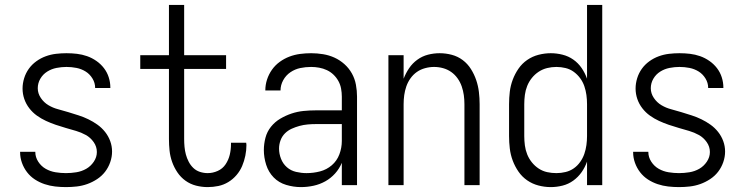

<svg xmlns="http://www.w3.org/2000/svg" viewBox="-20 -755 3040 783"><path d="M249 8Q271 8 293 5.5Q315 3 336 -4.5Q357 -12 376 -24.5Q395 -37 408.5 -54.5Q422 -72 429.5 -93.5Q437 -115 437 -137Q437 -159 429.5 -179.5Q422 -200 408.5 -217Q395 -234 377.5 -246.5Q360 -259 340.5 -268.5Q321 -278 300.5 -284.5Q280 -291 259 -297.5Q238 -304 217 -309.5Q196 -315 177.5 -326Q159 -337 146.5 -355.5Q134 -374 134 -395Q134 -416 144.5 -434Q155 -452 172.5 -463Q190 -474 210.5 -478Q231 -482 251 -482Q272 -482 292 -478Q312 -474 329 -463.5Q346 -453 357 -435Q368 -417 368 -397Q368 -397 368 -396.5Q368 -396 368 -396H430Q430 -396 430 -396.5Q430 -397 430 -398Q430 -419 423.5 -439.5Q417 -460 404 -477Q391 -494 373 -506.5Q355 -519 335 -526Q315 -533 294 -535.5Q273 -538 251 -538Q230 -538 208.5 -535.5Q187 -533 166.5 -525.5Q146 -518 128 -505Q110 -492 97.5 -474.5Q85 -457 78.5 -436Q72 -415 72 -394Q72 -372 79 -351.5Q86 -331 99.5 -313.5Q113 -296 130.5 -283.5Q148 -271 167.5 -262Q187 -253 207.5 -246Q228 -239 249 -233Q270 -227 290.5 -221Q311 -215 330 -204.5Q349 -194 362 -175.5Q375 -157 375 -135Q375 -114 362.5 -95.5Q350 -77 331.5 -66.5Q313 -56 291.5 -52.5Q270 -49 249 -49Q228 -49 206.5 -52.5Q185 -56 166.5 -66.5Q148 -77 136 -95.5Q124 -114 124 -135Q124 -135 124 -135.5Q124 -136 124 -136H62Q62 -135 62 -134.5Q62 -134 62 -134Q62 -112 69.5 -91Q77 -70 90.5 -52.5Q104 -35 122.5 -23Q141 -11 162 -4Q183 3 205 5.5Q227 8 249 8Z M827 8Q849 8 870.5 3.5Q892 -1 911 -12.5Q930 -24 944.5 -41Q959 -58 967.5 -78Q976 -98 980.5 -120Q985 -142 985 -164Q985 -166 984.5 -168.5Q984 -171 984 -173H922Q922 -172 922 -170Q922 -168 922 -167Q922 -145 917 -124Q912 -103 900 -85Q888 -67 868 -58Q848 -49 827 -49Q811 -49 795.5 -54Q780 -59 768.5 -70Q757 -81 749.5 -95.5Q742 -110 738 -125Q734 -140 732.5 -156Q731 -172 731 -188V-474H902V-530H731V-735H669V-530H552V-474H669V-188Q669 -164 671.5 -140.5Q674 -117 682 -94.5Q690 -72 703.5 -52Q717 -32 736.5 -18Q756 -4 779.5 2Q803 8 827 8Z M1207 8Q1233 8 1258.5 2.5Q1284 -3 1306.5 -15.5Q1329 -28 1346.5 -47.5Q1364 -67 1374 -91V0H1436V-361Q1436 -385 1431.5 -409.5Q1427 -434 1415 -455.5Q1403 -477 1384.5 -493.5Q1366 -510 1344 -520Q1322 -530 1297.5 -534Q1273 -538 1249 -538Q1226 -538 1203.5 -535Q1181 -532 1160 -524Q1139 -516 1120.5 -502.5Q1102 -489 1089 -470.5Q1076 -452 1069 -430.5Q1062 -409 1062 -386H1124Q1124 -408 1135 -428Q1146 -448 1164.5 -460.5Q1183 -473 1204.5 -477.5Q1226 -482 1249 -482Q1265 -482 1281.5 -479Q1298 -476 1313 -469Q1328 -462 1340 -450.5Q1352 -439 1360 -424.5Q1368 -410 1371 -393.5Q1374 -377 1374 -361V-305H1269Q1243 -305 1218 -302.5Q1193 -300 1169 -292Q1145 -284 1123 -271Q1101 -258 1085 -238Q1069 -218 1062.5 -193Q1056 -168 1056 -143Q1056 -113 1065.5 -83Q1075 -53 1096 -31.5Q1117 -10 1147 -1Q1177 8 1207 8ZM1230 -49Q1209 -49 1187.5 -54Q1166 -59 1150 -73Q1134 -87 1126 -107.5Q1118 -128 1118 -149Q1118 -166 1124 -182.5Q1130 -199 1142 -211Q1154 -223 1169.5 -230Q1185 -237 1201.5 -241.5Q1218 -246 1235 -247.5Q1252 -249 1269 -249H1374V-180Q1374 -152 1364 -125.5Q1354 -99 1333 -81Q1312 -63 1285 -56Q1258 -49 1230 -49Z M1564 0H1626V-330Q1626 -349 1628.5 -367Q1631 -385 1637 -402.5Q1643 -420 1654 -435.5Q1665 -451 1680 -461.5Q1695 -472 1713.5 -477Q1732 -482 1750 -482Q1769 -482 1787 -477Q1805 -472 1820 -461.5Q1835 -451 1846 -435.5Q1857 -420 1863 -402.5Q1869 -385 1871.5 -367Q1874 -349 1874 -330V0H1936V-330Q1936 -355 1933 -380Q1930 -405 1922 -428.5Q1914 -452 1900.5 -473.5Q1887 -495 1867 -510Q1847 -525 1822.5 -531.5Q1798 -538 1773 -538Q1749 -538 1725.5 -532Q1702 -526 1682 -511.5Q1662 -497 1648.5 -477Q1635 -457 1626 -434V-530H1564Z M2226 8Q2250 8 2274 2Q2298 -4 2318 -18.5Q2338 -33 2352 -53Q2366 -73 2374 -96V0H2436V-735H2374V-434Q2366 -457 2352 -477.5Q2338 -498 2318 -512Q2298 -526 2274 -532Q2250 -538 2226 -538Q2201 -538 2176 -531.5Q2151 -525 2130 -510.5Q2109 -496 2094.5 -475Q2080 -454 2071 -430Q2062 -406 2059 -381Q2056 -356 2056 -330V-200Q2056 -175 2059 -149.5Q2062 -124 2071 -100Q2080 -76 2094.5 -55Q2109 -34 2130 -19.5Q2151 -5 2176 1.5Q2201 8 2226 8ZM2249 -49Q2230 -49 2211.5 -53Q2193 -57 2177 -67.5Q2161 -78 2149 -93Q2137 -108 2130 -125.5Q2123 -143 2120.5 -162Q2118 -181 2118 -200V-330Q2118 -349 2120.5 -368Q2123 -387 2130 -404.5Q2137 -422 2149 -437Q2161 -452 2177 -462.5Q2193 -473 2211.5 -477.5Q2230 -482 2249 -482Q2268 -482 2286.5 -477.5Q2305 -473 2320 -462Q2335 -451 2346 -436Q2357 -421 2363 -403.5Q2369 -386 2371.5 -367.5Q2374 -349 2374 -330V-200Q2374 -182 2371.5 -163.5Q2369 -145 2363 -127.5Q2357 -110 2346 -94.5Q2335 -79 2320 -68.5Q2305 -58 2286.5 -53.5Q2268 -49 2249 -49Z M2749 8Q2771 8 2793 5.5Q2815 3 2836 -4.5Q2857 -12 2876 -24.5Q2895 -37 2908.5 -54.5Q2922 -72 2929.5 -93.5Q2937 -115 2937 -137Q2937 -159 2929.5 -179.5Q2922 -200 2908.5 -217Q2895 -234 2877.5 -246.5Q2860 -259 2840.5 -268.5Q2821 -278 2800.5 -284.5Q2780 -291 2759 -297.5Q2738 -304 2717 -309.5Q2696 -315 2677.5 -326Q2659 -337 2646.5 -355.5Q2634 -374 2634 -395Q2634 -416 2644.5 -434Q2655 -452 2672.5 -463Q2690 -474 2710.5 -478Q2731 -482 2751 -482Q2772 -482 2792 -478Q2812 -474 2829 -463.5Q2846 -453 2857 -435Q2868 -417 2868 -397Q2868 -397 2868 -396.5Q2868 -396 2868 -396H2930Q2930 -396 2930 -396.5Q2930 -397 2930 -398Q2930 -419 2923.5 -439.5Q2917 -460 2904 -477Q2891 -494 2873 -506.5Q2855 -519 2835 -526Q2815 -533 2794 -535.5Q2773 -538 2751 -538Q2730 -538 2708.5 -535.5Q2687 -533 2666.5 -525.5Q2646 -518 2628 -505Q2610 -492 2597.5 -474.5Q2585 -457 2578.5 -436Q2572 -415 2572 -394Q2572 -372 2579 -351.5Q2586 -331 2599.5 -313.5Q2613 -296 2630.5 -283.5Q2648 -271 2667.5 -262Q2687 -253 2707.5 -246Q2728 -239 2749 -233Q2770 -227 2790.5 -221Q2811 -215 2830 -204.5Q2849 -194 2862 -175.5Q2875 -157 2875 -135Q2875 -114 2862.5 -95.5Q2850 -77 2831.5 -66.5Q2813 -56 2791.5 -52.5Q2770 -49 2749 -49Q2728 -49 2706.5 -52.5Q2685 -56 2666.5 -66.5Q2648 -77 2636 -95.5Q2624 -114 2624 -135Q2624 -135 2624 -135.5Q2624 -136 2624 -136H2562Q2562 -135 2562 -134.5Q2562 -134 2562 -134Q2562 -112 2569.5 -91Q2577 -70 2590.5 -52.5Q2604 -35 2622.5 -23Q2641 -11 2662 -4Q2683 3 2705 5.5Q2727 8 2749 8Z"/></svg>

Font: Iosevka SS09 Light
Style: Regular
Weight: 300
Monospace: yes
Designer: Belleve Invis
Foundry: Belleve Invis
Version: Version 5.2.1; ttfautohint (v1.8.3)